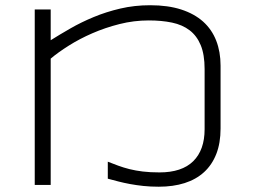

<svg xmlns="http://www.w3.org/2000/svg" viewBox="-20 -707 973 734"><path d="M762.2 -442.9Q762.2 -498.5 747.3 -534.4Q732.4 -570.3 704.8 -591.3Q677.2 -612.3 637.7 -620.6Q598.1 -628.9 548.8 -628.9Q491.7 -628.9 436.8 -615Q381.8 -601.1 333 -579.8Q284.2 -558.6 243.2 -532.7Q202.1 -506.8 173.8 -482.9V0H112.8V-670.9H173.8V-553.2Q208 -574.7 249.3 -598.4Q290.5 -622.1 338.1 -641.8Q385.7 -661.6 439.9 -674.3Q494.1 -687 554.2 -687Q622.1 -687 672.6 -670.7Q723.1 -654.3 756.6 -624.3Q790 -594.2 806.6 -551.5Q823.2 -508.8 823.2 -456.1V-215.8Q823.2 -160.2 806.9 -118.4Q790.5 -76.7 760 -48.8Q729.5 -21 685.8 -7.1Q642.1 6.8 586.9 6.8Q555.2 6.8 528.1 3.9Q501 1 477.3 -3.4Q453.6 -7.8 432.6 -13.2Q411.6 -18.6 392.1 -23.9V-88.9Q412.1 -81.1 431.9 -73.7Q451.7 -66.4 474.9 -60.5Q498 -54.7 525.9 -51.3Q553.7 -47.9 589.8 -47.9Q675.3 -47.9 718.8 -90.8Q762.2 -133.8 762.2 -212.9Z"/></svg>

Font: Syncopate
Style: Regular
Weight: 300
Width: 7
Designer: Astigmatic (AOETI)
Foundry: Astigmatic (AOETI)
Version: Version 001.000